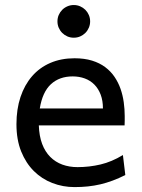

<svg xmlns="http://www.w3.org/2000/svg" viewBox="-20 -743 575 775"><path d="M136.7 -236.8Q138.2 -193.8 150.1 -162.1Q162.1 -130.4 182.9 -109.6Q203.6 -88.9 231.7 -78.6Q259.8 -68.4 293 -68.4Q340.3 -68.4 385.7 -79.1Q431.2 -89.8 476.1 -117.2L485.8 -36.6Q460 -23.4 435.1 -14.2Q410.2 -4.9 385.3 1Q360.4 6.8 334.7 9.5Q309.1 12.2 280.8 12.2Q233.9 12.2 191.4 -4.2Q148.9 -20.5 116.7 -52.5Q84.5 -84.5 65.4 -131.8Q46.4 -179.2 46.4 -241.7Q46.4 -302.2 62.7 -351.3Q79.1 -400.4 109.4 -435.3Q139.6 -470.2 183.1 -489Q226.6 -507.8 280.8 -507.8Q320.8 -507.8 351.6 -498.3Q382.3 -488.8 404.8 -471.9Q427.2 -455.1 442.4 -432.6Q457.5 -410.2 466.6 -384.3Q475.6 -358.4 479.5 -330.3Q483.4 -302.2 483.4 -274.9V-255.9Q483.4 -243.7 482.9 -236.8ZM273.4 -434.6Q219.7 -434.6 185.5 -403.1Q151.4 -371.6 140.6 -305.2H395.5Q395.5 -336.4 386.5 -360.6Q377.4 -384.8 361.1 -401.4Q344.7 -418 322.3 -426.3Q299.8 -434.6 273.4 -434.6ZM211.9 -656.7Q211.9 -670.4 217 -682.4Q222.2 -694.3 231.2 -703.4Q240.2 -712.4 252.2 -717.5Q264.2 -722.7 277.8 -722.7Q291.5 -722.7 303.5 -717.5Q315.4 -712.4 324.5 -703.4Q333.5 -694.3 338.6 -682.4Q343.8 -670.4 343.8 -656.7Q343.8 -643.1 338.6 -631.1Q333.5 -619.1 324.5 -610.1Q315.4 -601.1 303.5 -595.9Q291.5 -590.8 277.8 -590.8Q264.2 -590.8 252.2 -595.9Q240.2 -601.1 231.2 -610.1Q222.2 -619.1 217 -631.1Q211.9 -643.1 211.9 -656.7Z"/></svg>

Font: Andika
Style: Regular
Weight: 400
Designer: Victor Gaultney, Annie Olsen, Julie Remington, Don Collingsworth, Eric Hays
Foundry: SIL International
Version: Version 1.001